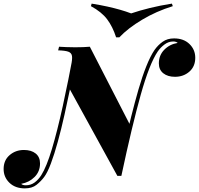

<svg xmlns="http://www.w3.org/2000/svg" viewBox="-105 -966 1098 1060"><path d="M543 5 275 -483Q275 -483 277 -501Q279 -519 281 -542.5Q283 -566 285 -584Q287 -602 287 -602Q295 -639 292.5 -656.5Q290 -674 272.5 -680.5Q255 -687 216 -688L221 -708Q237 -707 260.5 -706Q284 -705 310 -705Q357 -705 391 -708L615 -272Q615 -272 611.5 -252Q608 -232 602 -200.5Q596 -169 590 -133.5Q584 -98 578 -66.5Q572 -35 568.5 -15Q565 5 565 5ZM851 -737Q826 -737 804 -721Q782 -705 766 -682Q720 -614 672 -443Q624 -272 565 5L551 -23Q566 -90 583 -167.5Q600 -245 619.5 -323Q639 -401 659.5 -472Q680 -543 702.5 -599.5Q725 -656 748 -690Q767 -717 793 -735.5Q819 -754 856 -754Q909 -754 941 -723Q973 -692 973 -647Q973 -599 940.5 -570.5Q908 -542 861 -542Q821 -542 796.5 -561.5Q772 -581 772 -616Q772 -661 802 -691.5Q832 -722 876 -729Q872 -733 865.5 -735Q859 -737 851 -737ZM37 57Q65 57 86 41.5Q107 26 123 1Q152 -45 181.5 -143Q211 -241 241.5 -380Q272 -519 303 -685L320 -664Q304 -582 286.5 -497.5Q269 -413 251 -332.5Q233 -252 214 -183Q195 -114 176 -63.5Q157 -13 139 11Q121 35 96.5 54.5Q72 74 32 74Q-21 74 -53 43Q-85 12 -85 -33Q-85 -81 -52 -109.5Q-19 -138 27 -138Q68 -138 92 -118.5Q116 -99 116 -64Q116 -19 86 11Q56 41 12 49Q16 53 22.5 55Q29 57 37 57ZM619 -892Q666 -908 723 -922Q780 -936 844 -946L849 -932Q758 -904 679.5 -857Q601 -810 554 -760H536Q517 -819 486.5 -859.5Q456 -900 397 -932L401 -946Q451 -938 489 -929.5Q527 -921 558.5 -912Q590 -903 619 -892Z"/></svg>

Font: Playfair Display Black
Style: Italic
Weight: 900
Italic angle: -14°
Designer: Claus Eggers Sørensen
Foundry: Claus Eggers Sørensen
Version: Version 1.203